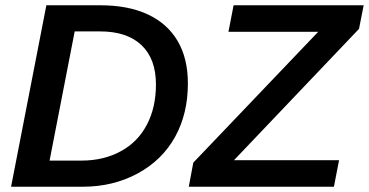

<svg xmlns="http://www.w3.org/2000/svg" viewBox="-20 -708 1399 728"><path d="M359.9 -688Q466.3 -688 540.5 -653.3Q614.7 -618.7 653.6 -552.5Q692.4 -486.3 692.4 -391.6Q692.4 -276.4 643.6 -188.5Q594.7 -100.6 502 -50.3Q409.2 0 293.5 0H22L155.8 -688ZM168 -99.1H289.1Q373 -99.1 437.5 -134.3Q502 -168.9 536.6 -234.6Q571.3 -300.3 571.3 -387.7Q571.3 -484.9 516.4 -536.9Q461.4 -588.9 359.9 -588.9H263.2ZM1265.6 -100.6 1246.1 0H695.8L712.9 -91.3L1186.5 -587.4H846.2L865.7 -688H1358.9L1341.3 -598.6L867.2 -100.6Z"/></svg>

Font: Arimo SemiBold
Style: Italic
Weight: 600
Italic angle: -12°
Version: Version 1.33